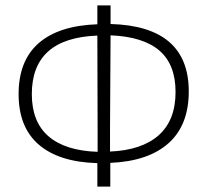

<svg xmlns="http://www.w3.org/2000/svg" viewBox="-20 -678 770 712"><path d="M389 -74V14H341V-73Q199 -77 124 -141.5Q49 -206 49 -329Q49 -453 123.5 -518Q198 -583 341 -588V-658H390V-589Q680 -581 680 -339Q680 -214 605 -147Q530 -80 389 -74ZM631 -337Q631 -439 571 -490.5Q511 -542 390 -547L388 -200V-116Q506 -121 568.5 -176.5Q631 -232 631 -337ZM342 -115V-197L341 -546Q98 -537 98 -329Q98 -226 160 -172.5Q222 -119 342 -115Z"/></svg>

Font: Luna Sans Light
Style: Regular
Weight: 300
Designer: Juan Pablo del Peral
Foundry: Huerta Tipografica
Version: Version 2.001; ttfautohint (v1.5)